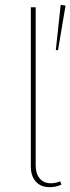

<svg xmlns="http://www.w3.org/2000/svg" viewBox="-20 -769 290 791"><path d="M219 -562 210 -563 230 -749 250 -746ZM184 2Q148 2 127.5 -21Q107 -44 107 -83V-739H127V-87Q127 -54 143.5 -34Q160 -14 189 -14Q210 -14 228 -22L233 -8Q210 2 184 2Z"/></svg>

Font: Cantarell Thin
Style: Regular
Weight: 100
Designer: Dave Crossland, Nikolaus Waxweiler, Florian Fecher, Jacques Le Bailly, Eben Sorkin, Alexei Vanyashin, Alexios Zavras, Em
Version: Version 0.303